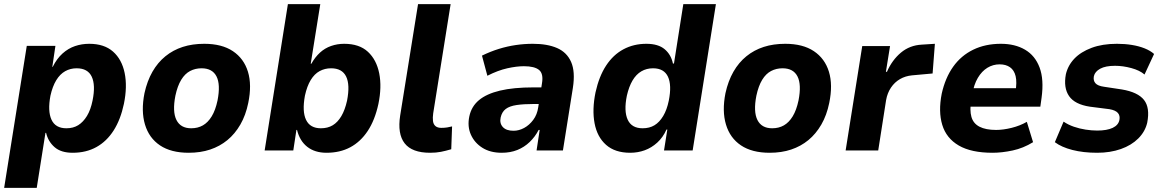

<svg xmlns="http://www.w3.org/2000/svg" viewBox="-20 -725 5600 925"><path d="M0 180 109 -504H247L232 -403H234Q254 -443 281.5 -467.5Q309 -492 341.5 -503Q374 -514 410 -514Q482 -514 524.5 -476.5Q567 -439 580.5 -373.5Q594 -308 577 -225Q561 -149 527.5 -96.5Q494 -44 444.5 -16.5Q395 11 330 11Q274 11 243 -16Q212 -43 202 -85H199L157 180ZM300 -107Q333 -107 357 -122Q381 -137 399 -166.5Q417 -196 426 -241Q441 -315 422 -355.5Q403 -396 349 -396Q319 -396 294 -382Q269 -368 251 -338.5Q233 -309 223 -264Q209 -190 228 -148.5Q247 -107 300 -107Z M889 11Q804 11 751 -24.5Q698 -60 678.5 -125Q659 -190 676 -276Q689 -335 714.5 -379.5Q740 -424 777 -454Q814 -484 860.5 -499Q907 -514 964 -514Q1049 -514 1102 -478.5Q1155 -443 1174.5 -379.5Q1194 -316 1176 -229Q1164 -170 1138 -125Q1112 -80 1075.5 -50Q1039 -20 992.5 -4.5Q946 11 889 11ZM901 -107Q933 -107 957.5 -121Q982 -135 1000 -164.5Q1018 -194 1028 -241Q1043 -318 1023 -357Q1003 -396 951 -396Q921 -396 896 -383Q871 -370 853 -340.5Q835 -311 825 -264Q810 -187 830 -147Q850 -107 901 -107Z M1553 11Q1497 11 1460.5 -17.5Q1424 -46 1411 -99H1408L1393 0H1255L1367 -705H1523L1477 -418H1480Q1498 -450 1521.5 -471.5Q1545 -493 1575 -503.5Q1605 -514 1638 -514Q1711 -514 1752.5 -475.5Q1794 -437 1807 -371.5Q1820 -306 1803 -224Q1786 -146 1751.5 -94Q1717 -42 1667.5 -15.5Q1618 11 1553 11ZM1526 -107Q1559 -107 1583 -121.5Q1607 -136 1624.5 -165.5Q1642 -195 1652 -240Q1667 -317 1647.5 -356.5Q1628 -396 1575 -396Q1545 -396 1520 -382.5Q1495 -369 1477 -339.5Q1459 -310 1449 -264Q1435 -188 1454.5 -147.5Q1474 -107 1526 -107Z M2052 11Q1965 11 1929.5 -34.5Q1894 -80 1908 -169L1994 -705H2151L2067 -179Q2064 -158 2066 -142Q2068 -126 2078 -117.5Q2088 -109 2106 -109Q2121 -109 2134 -111Q2147 -113 2158 -116L2154 -6Q2127 2 2104 6.5Q2081 11 2052 11Z M2397 11Q2342 11 2304 -13Q2266 -37 2248.5 -76.5Q2231 -116 2241 -164Q2251 -212 2287.5 -242.5Q2324 -273 2389 -288.5Q2454 -304 2550 -304H2609L2597 -224H2552Q2503 -224 2469 -219Q2435 -214 2416.5 -200Q2398 -186 2392 -159Q2386 -131 2402.5 -113Q2419 -95 2454 -95Q2480 -95 2505 -108.5Q2530 -122 2549 -147.5Q2568 -173 2573 -208L2591 -323Q2599 -370 2577 -388Q2555 -406 2504 -406Q2469 -406 2424 -396Q2379 -386 2328 -360L2302 -457Q2343 -477 2383.5 -489.5Q2424 -502 2465 -508Q2506 -514 2547 -514Q2617 -514 2664 -493.5Q2711 -473 2731.5 -426.5Q2752 -380 2740 -302L2692 0H2565L2580 -99H2575Q2558 -66 2532 -41Q2506 -16 2472.5 -2.5Q2439 11 2397 11Z M3016 11Q2943 11 2900 -27Q2857 -65 2844.5 -131Q2832 -197 2849 -280Q2866 -357 2900 -409Q2934 -461 2983.5 -487.5Q3033 -514 3094 -514Q3151 -514 3182 -488Q3213 -462 3222 -419H3227L3272 -705H3429L3317 0H3179L3195 -101H3191Q3174 -63 3146.5 -38Q3119 -13 3086 -1Q3053 11 3016 11ZM3076 -107Q3109 -107 3133 -121.5Q3157 -136 3175 -166Q3193 -196 3202 -240Q3217 -315 3198 -355.5Q3179 -396 3126 -396Q3095 -396 3070 -381.5Q3045 -367 3027.5 -337.5Q3010 -308 3000 -264Q2985 -190 3004 -148.5Q3023 -107 3076 -107Z M3688 11Q3603 11 3550 -24.5Q3497 -60 3477.5 -125Q3458 -190 3475 -276Q3488 -335 3513.5 -379.5Q3539 -424 3576 -454Q3613 -484 3659.5 -499Q3706 -514 3763 -514Q3848 -514 3901 -478.5Q3954 -443 3973.5 -379.5Q3993 -316 3975 -229Q3963 -170 3937 -125Q3911 -80 3874.5 -50Q3838 -20 3791.5 -4.5Q3745 11 3688 11ZM3700 -107Q3732 -107 3756.5 -121Q3781 -135 3799 -164.5Q3817 -194 3827 -241Q3842 -318 3822 -357Q3802 -396 3750 -396Q3720 -396 3695 -383Q3670 -370 3652 -340.5Q3634 -311 3624 -264Q3609 -187 3629 -147Q3649 -107 3700 -107Z M4054 0 4134 -503H4268L4248 -379H4253Q4278 -436 4320.5 -471.5Q4363 -507 4421 -510L4484 -514L4473 -371L4374 -362Q4342 -359 4316 -344Q4290 -329 4272.5 -303Q4255 -277 4249 -243L4211 0Z M4762 11Q4659 11 4599 -24Q4539 -59 4519.5 -123.5Q4500 -188 4517 -274Q4534 -350 4572 -403.5Q4610 -457 4668.5 -485.5Q4727 -514 4802 -514Q4870 -514 4918.5 -485.5Q4967 -457 4988.5 -399.5Q5010 -342 4998 -254L4992 -211H4633L4647 -300H4888L4872 -281Q4880 -329 4873 -358Q4866 -387 4846 -401Q4826 -415 4796 -415Q4764 -415 4737 -398.5Q4710 -382 4691 -350Q4672 -318 4664 -270L4659 -244Q4651 -194 4660 -162Q4669 -130 4699 -114.5Q4729 -99 4779 -99Q4813 -99 4853.5 -109Q4894 -119 4927 -138L4957 -40Q4910 -11 4858.5 0Q4807 11 4762 11Z M5266 11Q5199 11 5146.5 -2.5Q5094 -16 5062 -40L5104 -139Q5126 -124 5153.5 -114.5Q5181 -105 5210.5 -100.5Q5240 -96 5266 -96Q5313 -96 5340.5 -109Q5368 -122 5373 -147Q5377 -168 5365.5 -181Q5354 -194 5325 -199L5231 -211Q5158 -222 5130.5 -262Q5103 -302 5115 -367Q5125 -410 5156 -442.5Q5187 -475 5239 -494.5Q5291 -514 5361 -514Q5399 -514 5433 -508.5Q5467 -503 5494.5 -492Q5522 -481 5540 -465L5494 -366Q5471 -386 5430.5 -397Q5390 -408 5352 -408Q5306 -408 5280.5 -394Q5255 -380 5250 -358Q5246 -337 5257.5 -324Q5269 -311 5299 -307L5385 -294Q5462 -281 5491.5 -243.5Q5521 -206 5507 -134Q5497 -91 5464 -58Q5431 -25 5380 -7Q5329 11 5266 11Z"/></svg>

Font: Nunito Sans 7pt SemiCondensed ExtraBold
Style: Italic
Weight: 800
Width: 4
Italic angle: -9°
Designer: Vernon Adams
Foundry: Vernon Adams
Version: Version 3.101;gftools[0.9.27]